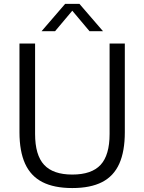

<svg xmlns="http://www.w3.org/2000/svg" viewBox="-20 -966 748 996"><path d="M355 9.5Q260.5 9.5 200 -21.5Q139.5 -52.5 110.2 -116.8Q81 -181 81 -280V-740H162V-271Q162 -161.5 208.8 -111Q255.5 -60.5 355 -60.5Q455.5 -60.5 502 -111Q548.5 -161.5 548.5 -271V-740H627.5V-280Q627.5 -181 598.8 -116.8Q570 -52.5 509.8 -21.5Q449.5 9.5 355 9.5ZM195.5 -804 318 -946H392L514.5 -804H444.5L346.5 -920.5H363.5L265.5 -804Z"/></svg>

Font: Encode Sans SC
Style: Regular
Weight: 400
Version: Version 3.002